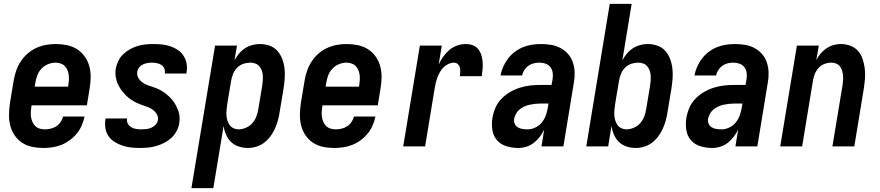

<svg xmlns="http://www.w3.org/2000/svg" viewBox="-20 -755 4540 990"><path d="M203 8Q173 8 145 2Q117 -4 94 -19Q71 -34 55.5 -57Q40 -80 33 -107Q26 -134 26.5 -163.5Q27 -193 31 -222L51 -342Q55 -367 64 -392Q73 -417 87.5 -439Q102 -461 122.5 -479Q143 -497 167.5 -508Q192 -519 217 -523.5Q242 -528 267 -528Q297 -528 325.5 -522Q354 -516 377 -501.5Q400 -487 416.5 -464Q433 -441 440.5 -413.5Q448 -386 447.5 -356.5Q447 -327 442 -298L428 -212H143L142 -207Q140 -193 139 -179Q138 -165 140 -151.5Q142 -138 147.5 -126Q153 -114 162 -105Q171 -96 184 -92Q197 -88 211 -88Q226 -88 241 -91.5Q256 -95 269.5 -103.5Q283 -112 292.5 -126Q302 -140 305 -154H416Q411 -131 401.5 -108.5Q392 -86 376 -66.5Q360 -47 339.5 -32Q319 -17 296.5 -8Q274 1 250 4.5Q226 8 203 8ZM159 -308H331L332 -313Q334 -327 335 -340.5Q336 -354 334.5 -367.5Q333 -381 328 -393Q323 -405 314.5 -414Q306 -423 293 -427.5Q280 -432 267 -432Q247 -432 227.5 -424Q208 -416 193.5 -400.5Q179 -385 172 -365.5Q165 -346 162 -327Z M701 8Q678 8 655.5 5.5Q633 3 612 -4Q591 -11 572 -22.5Q553 -34 540.5 -51.5Q528 -69 524 -91.5Q520 -114 523 -137L525 -144H636L635 -142Q633 -128 639.5 -116.5Q646 -105 657.5 -98.5Q669 -92 682.5 -90Q696 -88 709 -88Q722 -88 735 -89.5Q748 -91 760.5 -96.5Q773 -102 782.5 -112Q792 -122 794 -135Q797 -151 789 -165Q781 -179 768.5 -188.5Q756 -198 741 -203.5Q726 -209 711.5 -214Q697 -219 682.5 -226Q668 -233 655.5 -241.5Q643 -250 632 -260.5Q621 -271 611.5 -283Q602 -295 594 -309Q586 -323 581.5 -338Q577 -353 575.5 -369Q574 -385 577 -402Q581 -422 590.5 -441.5Q600 -461 616 -476Q632 -491 651 -501.5Q670 -512 690 -518Q710 -524 730.5 -526Q751 -528 772 -528Q794 -528 816.5 -525.5Q839 -523 859.5 -516Q880 -509 897.5 -497Q915 -485 926.5 -467Q938 -449 942 -427.5Q946 -406 942 -383L941 -376H830V-378Q832 -391 827 -402.5Q822 -414 811.5 -420.5Q801 -427 788.5 -429.5Q776 -432 764 -432Q752 -432 740.5 -430Q729 -428 717.5 -423Q706 -418 698 -408Q690 -398 688 -386Q685 -369 692.5 -355Q700 -341 712.5 -331.5Q725 -322 739.5 -316.5Q754 -311 769.5 -306Q785 -301 799 -294.5Q813 -288 825.5 -279Q838 -270 849.5 -259.5Q861 -249 870.5 -237Q880 -225 887 -211.5Q894 -198 899.5 -183Q905 -168 906 -151.5Q907 -135 904 -118Q901 -98 890 -78Q879 -58 862.5 -43Q846 -28 826 -18Q806 -8 785 -2Q764 4 743 6Q722 8 701 8Z M967 215 1089 -520H1202L1189 -444Q1199 -462 1212 -478Q1225 -494 1242.5 -505.5Q1260 -517 1280 -522.5Q1300 -528 1319 -528Q1346 -528 1370 -519.5Q1394 -511 1410 -493Q1426 -475 1435 -451.5Q1444 -428 1447 -402.5Q1450 -377 1448 -350.5Q1446 -324 1442 -298L1422 -178Q1419 -156 1413 -134.5Q1407 -113 1398 -92.5Q1389 -72 1375 -53Q1361 -34 1343 -20Q1325 -6 1302.5 1Q1280 8 1259 8Q1234 8 1211 0.5Q1188 -7 1171.5 -23Q1155 -39 1145.5 -61Q1136 -83 1133 -106L1080 215ZM1210 -88Q1229 -88 1248.5 -96.5Q1268 -105 1281.5 -120.5Q1295 -136 1302 -155Q1309 -174 1312 -193L1332 -313Q1334 -327 1335 -340.5Q1336 -354 1335 -367Q1334 -380 1329.5 -392Q1325 -404 1317 -413.5Q1309 -423 1296.5 -427.5Q1284 -432 1271 -432Q1253 -432 1235 -426Q1217 -420 1203.5 -406.5Q1190 -393 1182.5 -375.5Q1175 -358 1172 -340L1152 -220Q1150 -206 1148.5 -191.5Q1147 -177 1147.5 -163Q1148 -149 1152 -135.5Q1156 -122 1163.5 -111Q1171 -100 1183.5 -94Q1196 -88 1210 -88Z M1703 8Q1673 8 1645 2Q1617 -4 1594 -19Q1571 -34 1555.5 -57Q1540 -80 1533 -107Q1526 -134 1526.5 -163.5Q1527 -193 1531 -222L1551 -342Q1555 -367 1564 -392Q1573 -417 1587.5 -439Q1602 -461 1622.5 -479Q1643 -497 1667.5 -508Q1692 -519 1717 -523.5Q1742 -528 1767 -528Q1797 -528 1825.5 -522Q1854 -516 1877 -501.5Q1900 -487 1916.5 -464Q1933 -441 1940.5 -413.5Q1948 -386 1947.5 -356.5Q1947 -327 1942 -298L1928 -212H1643L1642 -207Q1640 -193 1639 -179Q1638 -165 1640 -151.5Q1642 -138 1647.5 -126Q1653 -114 1662 -105Q1671 -96 1684 -92Q1697 -88 1711 -88Q1726 -88 1741 -91.5Q1756 -95 1769.5 -103.5Q1783 -112 1792.5 -126Q1802 -140 1805 -154H1916Q1911 -131 1901.5 -108.5Q1892 -86 1876 -66.5Q1860 -47 1839.5 -32Q1819 -17 1796.5 -8Q1774 1 1750 4.5Q1726 8 1703 8ZM1659 -308H1831L1832 -313Q1834 -327 1835 -340.5Q1836 -354 1834.5 -367.5Q1833 -381 1828 -393Q1823 -405 1814.5 -414Q1806 -423 1793 -427.5Q1780 -432 1767 -432Q1747 -432 1727.5 -424Q1708 -416 1693.5 -400.5Q1679 -385 1672 -365.5Q1665 -346 1662 -327Z M2059 0 2145 -520H2258L2242 -422Q2251 -442 2264.5 -461.5Q2278 -481 2296 -496.5Q2314 -512 2336.5 -520Q2359 -528 2381 -528Q2400 -528 2417 -522Q2434 -516 2445 -502.5Q2456 -489 2461.5 -472Q2467 -455 2468.5 -436.5Q2470 -418 2468.5 -399.5Q2467 -381 2464 -362H2351Q2352 -373 2353 -384.5Q2354 -396 2351.5 -406.5Q2349 -417 2340.5 -424.5Q2332 -432 2321 -432Q2307 -432 2292.5 -425.5Q2278 -419 2267 -408Q2256 -397 2248.5 -383.5Q2241 -370 2235.5 -355.5Q2230 -341 2226.5 -326.5Q2223 -312 2221 -298L2172 0Z M2652 8Q2621 8 2591.5 -1Q2562 -10 2543 -31.5Q2524 -53 2519 -83.5Q2514 -114 2519 -146Q2523 -172 2534 -198Q2545 -224 2564.5 -244.5Q2584 -265 2608.5 -279.5Q2633 -294 2659.5 -302.5Q2686 -311 2712.5 -314Q2739 -317 2765 -317H2824L2829 -345Q2832 -362 2830 -378.5Q2828 -395 2818.5 -408Q2809 -421 2793.5 -426.5Q2778 -432 2761 -432Q2747 -432 2732 -428.5Q2717 -425 2704.5 -416Q2692 -407 2683.5 -393.5Q2675 -380 2672 -366H2561V-367Q2565 -389 2575 -411.5Q2585 -434 2600 -453.5Q2615 -473 2635 -488Q2655 -503 2677.5 -512Q2700 -521 2723.5 -524.5Q2747 -528 2769 -528Q2796 -528 2822.5 -523.5Q2849 -519 2871 -507Q2893 -495 2909.5 -476Q2926 -457 2934 -433Q2942 -409 2943 -382.5Q2944 -356 2939 -329L2885 0H2772L2786 -87Q2777 -68 2763.5 -50Q2750 -32 2732.5 -18.5Q2715 -5 2694 1.5Q2673 8 2652 8ZM2701 -88Q2721 -88 2741.5 -98Q2762 -108 2775 -125Q2788 -142 2795 -162Q2802 -182 2805 -202L2808 -221H2765Q2752 -221 2738.5 -219.5Q2725 -218 2711 -215Q2697 -212 2684 -206Q2671 -200 2659.5 -191Q2648 -182 2641 -169Q2634 -156 2631 -143Q2629 -129 2634 -117Q2639 -105 2650 -98.5Q2661 -92 2674 -90Q2687 -88 2701 -88Z M3259 8Q3234 8 3211 0.5Q3188 -7 3171.5 -23Q3155 -39 3145.5 -61Q3136 -83 3133 -106L3116 0H3003L3124 -735H3237L3189 -444Q3199 -462 3212 -478Q3225 -494 3242.5 -505.5Q3260 -517 3280 -522.5Q3300 -528 3319 -528Q3346 -528 3370 -519.5Q3394 -511 3410 -493Q3426 -475 3435 -451.5Q3444 -428 3447 -402.5Q3450 -377 3448 -350.5Q3446 -324 3442 -298L3422 -178Q3419 -156 3413 -134.5Q3407 -113 3398 -92.5Q3389 -72 3375 -53Q3361 -34 3343 -20Q3325 -6 3302.5 1Q3280 8 3259 8ZM3210 -88Q3229 -88 3248.5 -96.5Q3268 -105 3281.5 -120.5Q3295 -136 3302 -155Q3309 -174 3312 -193L3332 -313Q3334 -327 3335 -340.5Q3336 -354 3335 -367Q3334 -380 3329.5 -392Q3325 -404 3317 -413.5Q3309 -423 3296.5 -427.5Q3284 -432 3271 -432Q3253 -432 3235 -426Q3217 -420 3203.5 -406.5Q3190 -393 3182.5 -375.5Q3175 -358 3172 -340L3152 -220Q3150 -206 3148.5 -191.5Q3147 -177 3147.5 -163Q3148 -149 3152 -135.5Q3156 -122 3163.5 -111Q3171 -100 3183.5 -94Q3196 -88 3210 -88Z M3652 8Q3621 8 3591.5 -1Q3562 -10 3543 -31.5Q3524 -53 3519 -83.5Q3514 -114 3519 -146Q3523 -172 3534 -198Q3545 -224 3564.5 -244.5Q3584 -265 3608.5 -279.5Q3633 -294 3659.5 -302.5Q3686 -311 3712.5 -314Q3739 -317 3765 -317H3824L3829 -345Q3832 -362 3830 -378.5Q3828 -395 3818.5 -408Q3809 -421 3793.5 -426.5Q3778 -432 3761 -432Q3747 -432 3732 -428.5Q3717 -425 3704.5 -416Q3692 -407 3683.5 -393.5Q3675 -380 3672 -366H3561V-367Q3565 -389 3575 -411.5Q3585 -434 3600 -453.5Q3615 -473 3635 -488Q3655 -503 3677.5 -512Q3700 -521 3723.5 -524.5Q3747 -528 3769 -528Q3796 -528 3822.5 -523.5Q3849 -519 3871 -507Q3893 -495 3909.5 -476Q3926 -457 3934 -433Q3942 -409 3943 -382.5Q3944 -356 3939 -329L3885 0H3772L3786 -87Q3777 -68 3763.5 -50Q3750 -32 3732.5 -18.5Q3715 -5 3694 1.5Q3673 8 3652 8ZM3701 -88Q3721 -88 3741.5 -98Q3762 -108 3775 -125Q3788 -142 3795 -162Q3802 -182 3805 -202L3808 -221H3765Q3752 -221 3738.5 -219.5Q3725 -218 3711 -215Q3697 -212 3684 -206Q3671 -200 3659.5 -191Q3648 -182 3641 -169Q3634 -156 3631 -143Q3629 -129 3634 -117Q3639 -105 3650 -98.5Q3661 -92 3674 -90Q3687 -88 3701 -88Z M4003 0 4089 -520H4202L4189 -445Q4198 -463 4211 -478.5Q4224 -494 4241 -505.5Q4258 -517 4277 -522.5Q4296 -528 4315 -528Q4341 -528 4365 -519Q4389 -510 4404.5 -492Q4420 -474 4428 -450Q4436 -426 4439 -401Q4442 -376 4440 -350Q4438 -324 4434 -298L4385 0H4272L4324 -313Q4326 -326 4327 -339.5Q4328 -353 4327 -366Q4326 -379 4322 -391Q4318 -403 4311 -412.5Q4304 -422 4292 -427Q4280 -432 4267 -432Q4249 -432 4231.5 -425.5Q4214 -419 4201.5 -405.5Q4189 -392 4182 -375Q4175 -358 4172 -340L4116 0Z"/></svg>

Font: Iosevka Oblique
Style: Bold
Weight: 700
Italic angle: -9°
Monospace: yes
Designer: Belleve Invis
Foundry: Belleve Invis
Version: Version 32.5.0; ttfautohint (v1.8.4)